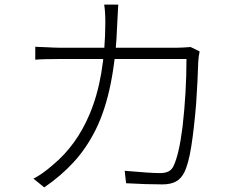

<svg xmlns="http://www.w3.org/2000/svg" viewBox="-20 -797 1040 833"><path d="M491 -740 489 -701Q479 -403 395 -234Q355 -154 300 -94Q245 -34 172 16L125 -22Q162 -40 210 -82Q312 -167 368 -300Q436 -458 437 -700Q437 -747 432 -777H493ZM840 -527Q838 -453 831 -347Q822 -239 810 -162.5Q798 -86 779 -48Q765 -21 742.5 -9Q720 3 684 3Q615 3 527 -2L521 -56Q633 -46 674 -46Q696 -46 710.5 -53Q725 -60 733 -77Q757 -127 772 -247Q789 -395 789 -541H239Q165 -541 133 -538V-594L183 -592Q217 -590 238 -590H750Q768 -590 807 -593L846 -574Q841 -548 840 -527Z"/></svg>

Font: Merged Yaku Han JP Light
Style: Regular
Weight: 300
Designer: Ryoko NISHIZUKA 西塚涼子 (kana, bopomofo & ideographs); Paul D. Hunt (Latin, Greek & Cyrillic); Sandoll Communications 산돌커뮤니
Foundry: Adobe
Version: Version 2.004